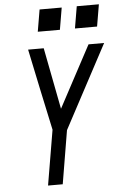

<svg xmlns="http://www.w3.org/2000/svg" viewBox="-62 -987 644 1029"><g transform="rotate(-5 260.0 -472.0)"><path d="M154 0 204 -296 158 -511 111 -735H195L259 -404L436 -735H520L281 -287L233 0ZM371 -826 391 -944H510L490 -826ZM171 -826 191 -944H310L290 -826Z"/></g></svg>

Font: Iosevka SS04 Oblique
Style: Regular
Weight: 400
Italic angle: -9°
Monospace: yes
Designer: Belleve Invis
Foundry: Belleve Invis
Version: Version 19.0.0; ttfautohint (v1.8.4)